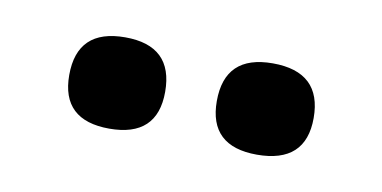

<svg xmlns="http://www.w3.org/2000/svg" viewBox="-29 -785 408 205"><g transform="rotate(10 175.0 -682.5)"><path d="M43 -682Q43 -732 95 -732Q147 -732 147 -682Q147 -633 95 -633Q43 -633 43 -682ZM203 -682Q203 -732 255 -732Q308 -732 308 -682Q308 -633 255 -633Q203 -633 203 -682Z"/></g></svg>

Font: Khand ExtraBold
Style: Regular
Weight: 800
Designer: Sanchit Sawaria and Jyotish Sonowal (Devanagari), Satya Rajpurohit (Latin)
Foundry: Indian Type Foundry
Version: Version 2.000;PS 1.0;hotconv 1.0.79;makeotf.lib2.5.61930